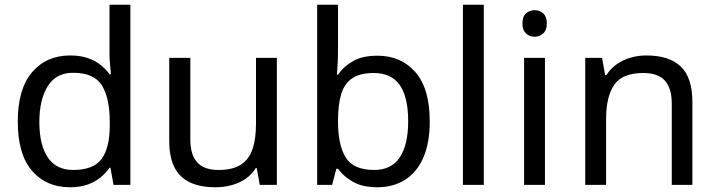

<svg xmlns="http://www.w3.org/2000/svg" viewBox="-20 -780 3022 810"><path d="M275 10Q175 10 115 -59.5Q55 -129 55 -267Q55 -405 115.5 -475.5Q176 -546 276 -546Q318 -546 349 -535.5Q380 -525 403 -507Q426 -489 442 -467H448Q447 -480 444.5 -505.5Q442 -531 442 -546V-760H530V0H459L446 -72H442Q426 -49 403 -30.5Q380 -12 348.5 -1Q317 10 275 10ZM289 -63Q374 -63 408.5 -109.5Q443 -156 443 -250V-266Q443 -366 410 -419.5Q377 -473 288 -473Q217 -473 181.5 -416.5Q146 -360 146 -265Q146 -169 181.5 -116Q217 -63 289 -63Z M1148 -536V0H1076L1063 -71H1059Q1042 -43 1015 -25Q988 -7 956 1.5Q924 10 889 10Q825 10 781.5 -10.5Q738 -31 716 -74Q694 -117 694 -185V-536H783V-191Q783 -127 812 -95Q841 -63 902 -63Q962 -63 996.5 -85.5Q1031 -108 1045.5 -151.5Q1060 -195 1060 -257V-536Z M1406 -575Q1406 -541 1404.5 -511.5Q1403 -482 1401 -465H1406Q1429 -499 1469 -522Q1509 -545 1572 -545Q1672 -545 1732.5 -475.5Q1793 -406 1793 -268Q1793 -176 1765.5 -114Q1738 -52 1688 -21Q1638 10 1572 10Q1509 10 1469 -13Q1429 -36 1406 -68H1399L1381 0H1318V-760H1406ZM1557 -472Q1500 -472 1467 -450.5Q1434 -429 1420 -384.5Q1406 -340 1406 -271V-267Q1406 -168 1438.5 -115.5Q1471 -63 1559 -63Q1631 -63 1666.5 -116Q1702 -169 1702 -269Q1702 -370 1666.5 -421Q1631 -472 1557 -472Z M2021 0H1933V-760H2021Z M2279 -536V0H2191V-536ZM2236 -737Q2256 -737 2271.5 -723.5Q2287 -710 2287 -681Q2287 -653 2271.5 -639Q2256 -625 2236 -625Q2214 -625 2199 -639Q2184 -653 2184 -681Q2184 -710 2199 -723.5Q2214 -737 2236 -737Z M2707 -546Q2803 -546 2852 -499.5Q2901 -453 2901 -349V0H2814V-343Q2814 -408 2785 -440Q2756 -472 2694 -472Q2605 -472 2571 -422Q2537 -372 2537 -278V0H2449V-536H2520L2533 -463H2538Q2556 -491 2582.5 -509.5Q2609 -528 2641 -537Q2673 -546 2707 -546Z"/></svg>

Font: Noto Sans Malayalam
Style: Regular
Weight: 400
Designer: Jelle Bosma - Monotype Design Team
Foundry: Monotype Imaging Inc.
Version: Version 2.103